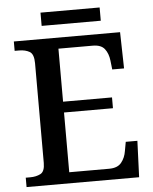

<svg xmlns="http://www.w3.org/2000/svg" viewBox="-57 -891 747 938"><g transform="rotate(-5 316.5 -421.5)"><path d="M35 0V-46H57Q86 -46 107.5 -57Q129 -68 129 -110V-599Q129 -644 108 -656Q87 -668 57 -668H35V-714H556L560 -536H502L497 -580Q493 -615 475.5 -637.5Q458 -660 417 -660H249V-400H489V-347H249V-54H445Q486 -54 505 -77.5Q524 -101 529 -134L537 -178H594L587 0ZM177 -778V-843H467V-778Z"/></g></svg>

Font: Noto Nastaliq Urdu Medium
Style: Regular
Weight: 500
Designer: Monotype Design Team (Patrick Giasson: type design, Kamal Mansour: OpenType code, Glenda Bellarosa). Updated by Simon Co
Foundry: Monotype Imaging Inc., Simon Cozens
Version: Version 3.007